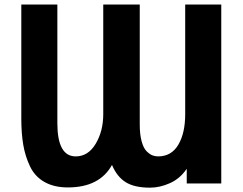

<svg xmlns="http://www.w3.org/2000/svg" viewBox="-20 -820 1086 858"><path d="M75.2 -291V-799.8H236.3V-269.5Q236.3 -121.1 318.4 -121.1Q374 -121.1 407.7 -177.7Q441.4 -234.4 441.4 -309.6V-799.8H604.5V-263.7Q604.5 -219.7 612.8 -189Q621.1 -158.2 634.8 -144.5Q648.4 -130.9 660.6 -126Q672.9 -121.1 686.5 -121.1Q746.1 -121.1 776.9 -173.3Q807.6 -225.6 807.6 -309.6V-799.8H968.8V0H814.5V-64.5H813.5Q784.2 -21.5 739.3 -1.5Q694.3 18.6 650.4 18.6Q580.1 18.6 541 -6.3Q502 -31.2 480.5 -83Q424.8 17.6 283.2 17.6Q221.7 17.6 178.7 -6.8Q135.7 -31.2 114.3 -76.2Q92.8 -121.1 84 -172.4Q75.2 -223.6 75.2 -291Z"/></svg>

Font: Gothic A1 Black
Style: Regular
Weight: 900
Version: Version 2.50